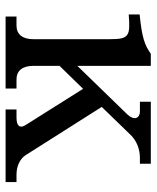

<svg xmlns="http://www.w3.org/2000/svg" viewBox="42 -588 546 669"><g transform="rotate(90 314.5 -253.0)"><path d="M209 -96V-188L289 -270L415 -70C428 -50 419 -38 389 -38H361V0H614V-38H588C558 -38 533 -50 520 -70L352 -335L450 -436C469 -456 499 -468 529 -468H550V-506H334V-468H367C393 -468 400 -447 378 -424L209 -250V-506H167C136 -484 109 -475 30 -467V-429C106 -435 116 -430 116 -363V-96C116 -59 99 -38 69 -38H37V0H288V-38H256C226 -38 209 -59 209 -96Z"/></g></svg>

Font: LT Superior Serif Medium
Style: Regular
Weight: 500
Designer: Daniel Lyons
Foundry: LyonsType
Version: Version 2.120;FEAKit 1.0